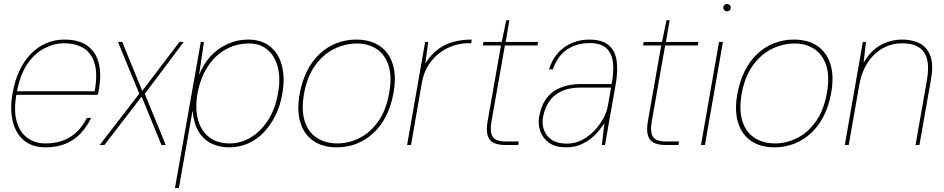

<svg xmlns="http://www.w3.org/2000/svg" viewBox="-20 -740 4820 980"><path d="M212 12Q144 12 102 -23.5Q60 -59 45 -121Q30 -183 44 -264Q56 -332 81 -383Q106 -434 141 -468.5Q176 -503 218.5 -520.5Q261 -538 308 -538Q384 -538 427.5 -505.5Q471 -473 484.5 -416Q498 -359 485 -283Q484 -275 482.5 -269.5Q481 -264 479 -256H54L57 -274H463Q479 -362 463 -415.5Q447 -469 407 -494Q367 -519 307 -519Q256 -519 206.5 -493.5Q157 -468 119.5 -413Q82 -358 66 -270L64 -259Q49 -175 65.5 -119Q82 -63 121 -35.5Q160 -8 211 -8Q287 -8 339 -41Q391 -74 423 -138H445Q424 -94 392.5 -60Q361 -26 316.5 -7Q272 12 212 12Z M489 0 691 -262 582 -526H604L706 -276L896 -526H918L719 -261L826 0H804L703 -247L513 0Z M873 220 1005 -526H1021L996 -357Q1017 -412 1054.5 -452.5Q1092 -493 1141.5 -515.5Q1191 -538 1246 -538Q1315 -538 1359 -502.5Q1403 -467 1419 -404.5Q1435 -342 1421 -262Q1411 -202 1386.5 -152Q1362 -102 1327 -65Q1292 -28 1247 -8Q1202 12 1149 12Q1098 12 1057.5 -8.5Q1017 -29 992.5 -70.5Q968 -112 963 -176L893 220ZM1152 -8Q1210 -8 1261 -39Q1312 -70 1348.5 -127Q1385 -184 1399 -263Q1413 -341 1397.5 -398.5Q1382 -456 1344.5 -487Q1307 -518 1253 -518Q1184 -518 1129 -486Q1074 -454 1038 -396.5Q1002 -339 988 -263Q975 -189 990 -131.5Q1005 -74 1046 -41Q1087 -8 1152 -8Z M1699 12Q1628 12 1580 -20.5Q1532 -53 1513 -115Q1494 -177 1510 -263Q1522 -328 1548 -379Q1574 -430 1612 -465.5Q1650 -501 1697.5 -519.5Q1745 -538 1798 -538Q1870 -538 1918 -505.5Q1966 -473 1985 -411.5Q2004 -350 1988 -263Q1976 -198 1950 -147Q1924 -96 1885.5 -60.5Q1847 -25 1800 -6.5Q1753 12 1699 12ZM1702 -8Q1761 -8 1816 -36Q1871 -64 1911 -121Q1951 -178 1966 -263Q1982 -350 1963 -406.5Q1944 -463 1901.5 -490.5Q1859 -518 1803 -518Q1742 -518 1686 -490.5Q1630 -463 1589 -406.5Q1548 -350 1532 -263Q1517 -178 1535.5 -121Q1554 -64 1598 -36Q1642 -8 1702 -8Z M2058 0 2150 -526H2166L2151 -417Q2182 -464 2218 -490Q2254 -516 2296.5 -527Q2339 -538 2388 -538L2385 -519H2362Q2335 -519 2299.5 -508.5Q2264 -498 2229.5 -474Q2195 -450 2168.5 -410Q2142 -370 2132 -311L2078 0Z M2558 0Q2522 0 2499.5 -11Q2477 -22 2469 -49Q2461 -76 2469 -122L2537 -508H2444L2448 -526H2541L2564 -637H2580L2561 -526H2727L2723 -508H2557L2489 -122Q2479 -67 2494.5 -42.5Q2510 -18 2560 -18H2628L2625 0Z M2868 12Q2817 12 2784.5 -10Q2752 -32 2738.5 -68Q2725 -104 2732 -145Q2743 -205 2772 -241.5Q2801 -278 2845.5 -294.5Q2890 -311 2944 -311H3102Q3114 -374 3108.5 -421Q3103 -468 3075 -494Q3047 -520 2990 -520Q2923 -520 2874 -487Q2825 -454 2802 -386H2782Q2799 -439 2830.5 -472.5Q2862 -506 2902.5 -522Q2943 -538 2986 -538Q3056 -538 3089 -507.5Q3122 -477 3128 -426Q3134 -375 3123 -312L3068 0H3052L3065 -111Q3056 -98 3040 -77Q3024 -56 3000 -36Q2976 -16 2943.5 -2Q2911 12 2868 12ZM2874 -7Q2915 -7 2950.5 -25.5Q2986 -44 3013.5 -73Q3041 -102 3059 -135Q3077 -168 3082 -197L3099 -293H2946Q2884 -293 2844 -273.5Q2804 -254 2782 -220.5Q2760 -187 2752 -143Q2742 -88 2773 -47.5Q2804 -7 2874 -7Z M3376 0Q3340 0 3317.5 -11Q3295 -22 3287 -49Q3279 -76 3287 -122L3355 -508H3262L3266 -526H3359L3382 -637H3398L3379 -526H3545L3541 -508H3375L3307 -122Q3297 -67 3312.5 -42.5Q3328 -18 3378 -18H3446L3443 0Z M3558 0 3650 -526H3670L3578 0ZM3691 -682Q3684 -682 3678 -687Q3672 -692 3672 -701Q3672 -710 3678 -715Q3684 -720 3691 -720Q3698 -720 3704 -715Q3710 -710 3710 -701Q3710 -692 3704.5 -687Q3699 -682 3691 -682Z M3933 12Q3862 12 3814 -20.5Q3766 -53 3747 -115Q3728 -177 3744 -263Q3756 -328 3782 -379Q3808 -430 3846 -465.5Q3884 -501 3931.5 -519.5Q3979 -538 4032 -538Q4104 -538 4152 -505.5Q4200 -473 4219 -411.5Q4238 -350 4222 -263Q4210 -198 4184 -147Q4158 -96 4119.5 -60.5Q4081 -25 4034 -6.5Q3987 12 3933 12ZM3936 -8Q3995 -8 4050 -36Q4105 -64 4145 -121Q4185 -178 4200 -263Q4216 -350 4197 -406.5Q4178 -463 4135.5 -490.5Q4093 -518 4037 -518Q3976 -518 3920 -490.5Q3864 -463 3823 -406.5Q3782 -350 3766 -263Q3751 -178 3769.5 -121Q3788 -64 3832 -36Q3876 -8 3936 -8Z M4292 0 4384 -526H4400L4388 -420Q4424 -482 4475.5 -510Q4527 -538 4585 -538Q4639 -538 4676.5 -517.5Q4714 -497 4729.5 -452.5Q4745 -408 4732 -335L4673 0H4653L4711 -330Q4728 -427 4696.5 -473Q4665 -519 4584 -519Q4531 -519 4485.5 -493.5Q4440 -468 4408.5 -420Q4377 -372 4365 -302L4312 0Z"/></svg>

Font: DM Sans 9pt Thin
Style: Italic
Weight: 250
Italic angle: -10°
Version: Version 4.004;gftools[0.9.30]